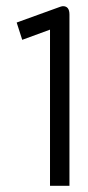

<svg xmlns="http://www.w3.org/2000/svg" viewBox="-20 -612 286 622"><path d="M52 -483 34 -539 175 -590Q181 -592 184 -592Q205 -592 205 -565V-10H142V-516Z"/></svg>

Font: Charger Pro
Style: Lit
Weight: 300
Designer: Jasper
Foundry: Cannot Into Space Fonts
Version: Version 1.09